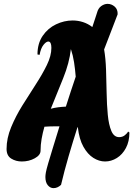

<svg xmlns="http://www.w3.org/2000/svg" viewBox="-20 -832 710 994"><path d="M257 142Q240 142 227.5 127Q215 112 215 84Q215 75 217.5 60.5Q220 46 230 12Q238 -14 253.5 -66Q269 -118 288 -178H268Q252 -178 238 -177.5Q224 -177 210 -176Q201 -145 195.5 -113.5Q190 -82 190 -52Q190 -29 160 -12.5Q130 4 93 4Q62 4 38 -11Q14 -26 14 -61Q14 -116 37.5 -173Q61 -230 95.5 -285.5Q130 -341 164.5 -394Q199 -447 222.5 -495Q246 -543 246 -584Q246 -617 230 -617Q219 -617 205 -599.5Q191 -582 185 -548L174 -550Q174 -607 201 -646.5Q228 -686 270 -706Q312 -726 356 -726Q384 -726 410 -717.5Q436 -709 458 -692Q467 -720 473.5 -739Q480 -758 482 -765Q488 -789 504 -800.5Q520 -812 537 -812Q557 -812 573.5 -798Q590 -784 589 -758Q582 -739 563.5 -691.5Q545 -644 519 -576Q527 -530 529 -471Q531 -412 532 -351Q533 -290 538 -238Q543 -186 556.5 -154Q570 -122 597 -122Q614 -122 626.5 -132Q639 -142 643 -151L650 -146Q650 -100 632 -66Q614 -32 585 -14Q556 4 524 4Q493 4 463.5 -14.5Q434 -33 412 -72Q390 -111 383 -173H381Q357 -98 335 -22.5Q313 53 296 125Q278 142 257 142ZM243 -269Q261 -274 280.5 -276.5Q300 -279 321 -280Q334 -320 346.5 -359Q359 -398 372 -435Q369 -473 363.5 -509Q358 -545 347 -578Q339 -506 307 -427Q275 -348 243 -269Z"/></svg>

Font: Agbalumo
Style: Regular
Weight: 400
Designer: Raphael Alegbeleye
Foundry: Sorkin Type Co.
Version: Version 1.000; ttfautohint (v1.8.4)